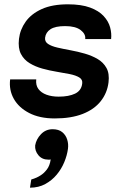

<svg xmlns="http://www.w3.org/2000/svg" viewBox="-20 -537 577 890"><path d="M234 12Q164 12 115.5 -13Q67 -38 44 -79Q21 -120 27 -169H148Q145 -142 158 -124.5Q171 -107 195.5 -98Q220 -89 252 -89Q299 -89 328 -103Q357 -117 361 -149Q364 -168 347.5 -178Q331 -188 303.5 -193.5Q276 -199 242.5 -204.5Q209 -210 176.5 -219Q144 -228 117.5 -244Q91 -260 77 -287Q63 -314 68 -357Q73 -400 99 -436.5Q125 -473 173.5 -495Q222 -517 295 -517Q357 -517 397.5 -502Q438 -487 460.5 -462.5Q483 -438 490.5 -410Q498 -382 495 -356H375Q378 -379 354 -397.5Q330 -416 282 -416Q236 -416 214 -401.5Q192 -387 189 -362Q187 -344 202.5 -333.5Q218 -323 246 -316.5Q274 -310 307 -304Q340 -298 373 -288.5Q406 -279 432.5 -263.5Q459 -248 473.5 -222Q488 -196 483 -155Q477 -106 447 -68Q417 -30 363.5 -9Q310 12 234 12ZM119 333Q119 333 120.5 323Q122 313 123.5 304Q125 295 125 295Q125 295 137.5 291Q150 287 166.5 277Q183 267 197 249Q211 231 215 202Q213 203 209.5 203Q206 203 204 203Q175 203 158 182.5Q141 162 143 137Q148 108 170 85Q192 62 224 62Q252 62 268.5 75.5Q285 89 291.5 110Q298 131 295 153Q291 183 278 214.5Q265 246 243 272.5Q221 299 190 316Q159 333 119 333Z"/></svg>

Font: Inclusive Sans SemiBold
Style: Italic
Weight: 600
Italic angle: -7°
Designer: Olivia King
Foundry: Olivia King
Version: Version 2.004